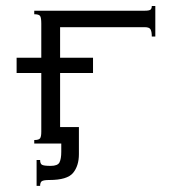

<svg xmlns="http://www.w3.org/2000/svg" viewBox="-20 -477 560 638"><path d="M242.2 35.2Q242.2 74.2 222.7 97.7Q203.1 121.1 144.5 121.1Q125 121.1 119.1 125Q113.3 128.9 113.3 140.6H101.6V54.7H113.3Q113.3 66.4 119.1 70.3Q125 74.2 148.4 74.2Q171.9 74.2 177.7 62.5Q183.6 50.8 183.6 27.3V0H93.8V-11.7Q109.4 -11.7 113.3 -17.6Q117.2 -23.4 117.2 -39.1V-234.4H35.2V-285.2H117.2V-398.4Q117.2 -418 113.3 -423.8Q109.4 -429.7 93.8 -429.7V-441.4H460.9Q476.6 -441.4 480.5 -445.3Q484.4 -449.2 484.4 -457H496.1V-355.5H484.4Q484.4 -371.1 480.5 -378.9Q476.6 -386.7 460.9 -386.7H179.7V-285.2H289.1V-234.4H179.7V-54.7H242.2Z"/></svg>

Font: 和音 by 宁静之雨，公众号njzyshare
Style: Regular
Weight: 400
Designer: Steve Matteson
Foundry: Ascender Corporation
Version: Version 6.00;June 8, 2018;FontCreator 11.0.0.2388 32-bit